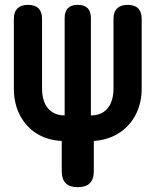

<svg xmlns="http://www.w3.org/2000/svg" viewBox="-20 -580 640 790"><path d="M300 190Q266 190 250 173.5Q234 157 234 124V0Q175 -3 131 -30.5Q87 -58 62 -106Q37 -154 37 -216V-502Q37 -531 52 -545.5Q67 -560 95 -560Q124 -560 138.5 -545.5Q153 -531 153 -502V-216Q153 -182 163.5 -157Q174 -132 195.5 -118.5Q217 -105 246 -105V-506Q246 -533 259.5 -546.5Q273 -560 300 -560Q327 -560 340.5 -546.5Q354 -533 354 -506V-105Q384 -105 405 -118.5Q426 -132 436.5 -157Q447 -182 447 -216V-502Q447 -531 462 -545.5Q477 -560 505 -560Q534 -560 548.5 -545.5Q563 -531 563 -502V-216Q563 -156 538.5 -108.5Q514 -61 469.5 -32.5Q425 -4 366 0V124Q366 157 350 173.5Q334 190 300 190Z"/></svg>

Font: Maple Mono
Style: Bold
Weight: 700
Monospace: yes
Designer: subframe7536
Version: Version 7.200